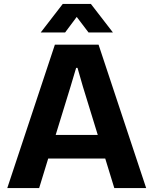

<svg xmlns="http://www.w3.org/2000/svg" viewBox="-20 -956 781 976"><path d="M17 0 259 -729H481L723 0H561L515 -150H225L179 0ZM187 -791 299 -936H442L554 -791H430L370 -870L311 -791ZM263 -270H477L401 -517L374 -611H367L339 -517Z"/></svg>

Font: Mona Sans
Style: Bold
Weight: 700
Designer: Deni Anggara
Foundry: GitHub
Version: Version 2.000;Glyphs 3.2.3 (3260)